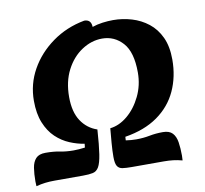

<svg xmlns="http://www.w3.org/2000/svg" viewBox="-80 -808 969 907"><g transform="rotate(-10 404.0 -354.5)"><path d="M476 -129Q490 -127 501.5 -126Q513 -125 526 -125Q560 -125 590.5 -131Q621 -137 655 -137Q686 -137 701 -121Q716 -105 720.5 -76.5Q725 -48 725 -12Q725 -6 724.5 -0.5Q724 5 724 11Q702 5 681 2.5Q660 0 636 0H482Q455 0 438 -2.5Q421 -5 413 -18Q405 -31 405 -62Q405 -91 408 -129Q411 -167 414 -198Q458 -203 497.5 -236Q537 -269 562.5 -321.5Q588 -374 588 -435Q588 -533 548 -577.5Q508 -622 449 -622Q398 -622 351.5 -591.5Q305 -561 276.5 -506Q248 -451 248 -377Q248 -305 276.5 -262Q305 -219 353 -203Q348 -127 341.5 -85.5Q335 -44 324.5 -26Q314 -8 296 -4Q278 0 248 0H111Q88 0 67 2.5Q46 5 23 11Q23 5 22.5 -0.5Q22 -6 22 -12Q22 -48 26.5 -76.5Q31 -105 46 -121Q61 -137 92 -137Q132 -137 161 -131Q190 -125 225 -125Q238 -125 251 -126Q264 -127 280 -129L282 -147Q248 -152 212 -167Q176 -182 146.5 -210Q117 -238 99 -282Q81 -326 81 -388Q81 -468 119.5 -537Q158 -606 226 -655Q294 -704 381 -720Q414 -720 415 -684Q438 -692 464.5 -695.5Q491 -699 515 -699Q561 -699 604.5 -686Q648 -673 683 -645.5Q718 -618 738.5 -574Q759 -530 759 -467Q759 -385 728 -317.5Q697 -250 634 -205.5Q571 -161 477 -146Z"/></g></svg>

Font: Merienda ExtraBold
Style: Regular
Weight: 800
Designer: Eduardo Rodriguez Tunni
Foundry: Eduardo Rodriguez Tunni
Version: Version 2.001